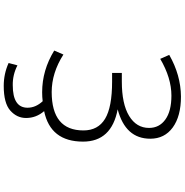

<svg xmlns="http://www.w3.org/2000/svg" viewBox="-0 -781 1000 1040"><g transform="rotate(90 500.0 -261.0)"><path d="M572.3 -398.4Q747.1 -365.2 747.1 -210.9Q747.1 -34.2 582 0Q619.1 43 619.1 97.7Q619.1 147.5 579.1 183.1Q539.1 218.8 445.3 218.8Q379.9 218.8 321.3 192.4L334 144.5Q385.7 170.9 441.4 169.9Q563.5 169.9 563.5 89.8Q563.5 45.9 528.3 7.8Q505.9 10.7 479.5 10.7Q360.4 10.7 253.9 -54.7L275.4 -104.5Q375 -41 478.5 -41Q686.5 -41 686.5 -212.9Q686.5 -292 623.5 -330.1Q560.5 -368.2 421.9 -368.2H375V-420.9H421.9Q543 -420.9 607.9 -460.4Q672.9 -500 672.9 -568.4Q672.9 -624 627.4 -656.7Q582 -689.5 498 -689.5Q402.3 -689.5 298.8 -628.9L277.3 -677.7Q386.7 -740.2 502.9 -741.2Q609.4 -741.2 670.4 -696.8Q731.4 -652.3 731.4 -575.2Q731.4 -440.4 572.3 -398.4Z"/></g></svg>

Font: GenEi Gothic M Light
Style: Regular
Weight: 300
Designer: o_tamon (Modified); [Source Han Sans]
Ryoko NISHIZUKA  (kana & ideographs); Paul D. Hunt (Latin, Greek & Cyrillic); Wenl
Version: Version 1.1a;Original Version 1.004